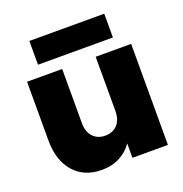

<svg xmlns="http://www.w3.org/2000/svg" viewBox="-135 -877 957 1002"><g transform="rotate(-20 343.0 -376.0)"><path d="M630 -561V0H433V-80Q408 -42 364 -18.5Q320 5 263 5Q165 5 108.5 -59.5Q52 -124 52 -235V-561H247V-260Q247 -212 272.5 -184.5Q298 -157 340 -157Q383 -157 408 -184.5Q433 -212 433 -260V-561ZM552 -757V-625H136V-757Z"/></g></svg>

Font: DVN-Poppins ExtBd
Style: Regular
Weight: 800
Designer: Ninad Kale (Devanagari), Jonny Pinhorn (Latin)
Foundry: Indian Type Foundry
Version: 4.004